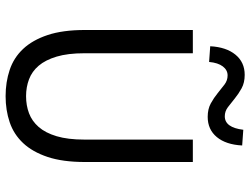

<svg xmlns="http://www.w3.org/2000/svg" viewBox="-124 -757 893 685"><g transform="rotate(90 322.5 -414.5)"><path d="M323 12Q273 12 229.5 -2.5Q186 -17 154.5 -50.5Q123 -84 105 -138Q87 -192 87 -271V-656H170V-269Q170 -210 182 -170Q194 -130 214.5 -106Q235 -82 263 -71.5Q291 -61 323 -61Q356 -61 384 -71.5Q412 -82 433 -106Q454 -130 466 -170Q478 -210 478 -269V-656H558V-271Q558 -192 540 -138Q522 -84 490.5 -50.5Q459 -17 416 -2.5Q373 12 323 12ZM397 -709Q369 -709 349 -720Q329 -731 312.5 -744.5Q296 -758 281.5 -769Q267 -780 249 -780Q230 -780 217 -763Q204 -746 201 -714L145 -718Q148 -775 175 -808Q202 -841 247 -841Q275 -841 295 -830Q315 -819 331.5 -805.5Q348 -792 362.5 -781Q377 -770 395 -770Q435 -770 443 -836L499 -832Q496 -774 469 -741.5Q442 -709 397 -709Z"/></g></svg>

Font: Giro Regular
Style: Regular
Weight: 400
Designer: Paul D. Hunt
Foundry: Adobe Systems Incorporated
Version: Version 1.000;PS 1.0;hotconv 1.0.88;makeotf.lib2.5.647800